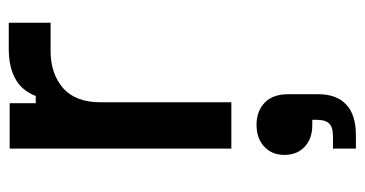

<svg xmlns="http://www.w3.org/2000/svg" viewBox="-212 -322 812 427"><g transform="rotate(-90 193.5 -109.0)"><path d="M76 0V-493H177V-435H193Q205 -466 231.5 -480.5Q258 -495 297 -495H356V-402H293Q243 -402 211 -374.5Q179 -347 179 -290V0ZM76 277V226H103Q124 226 132 217.5Q140 209 140 190V180H128Q98 180 80 163Q62 146 62 118Q62 90 80.5 73Q99 56 129 56Q159 56 178 74Q197 92 197 127V193Q197 234 174 255.5Q151 277 106 277Z"/></g></svg>

Font: Space Grotesk Light Medium
Style: Regular
Weight: 500
Version: Version 2.000